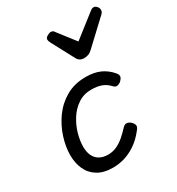

<svg xmlns="http://www.w3.org/2000/svg" viewBox="-202 -974 1032 1119"><g transform="rotate(-30 314.0 -414.5)"><path d="M231 19Q168 19 127.5 -6Q87 -31 68 -73.5Q49 -116 49 -168Q49 -224 68.5 -285.5Q88 -347 126 -400Q164 -453 221 -486Q278 -519 354 -519Q411 -519 450.5 -501Q490 -483 520 -448Q535 -430 530.5 -417.5Q526 -405 514 -394Q501 -384 488 -382.5Q475 -381 462 -396Q443 -417 415 -428Q387 -439 345 -439Q295 -439 256 -413Q217 -387 191 -346Q165 -305 152 -259.5Q139 -214 139 -173Q139 -139 150.5 -114Q162 -89 184.5 -75.5Q207 -62 241 -61Q275 -61 302.5 -74Q330 -87 354.5 -108.5Q379 -130 402 -155Q416 -169 431 -165.5Q446 -162 456 -151Q468 -139 469.5 -127Q471 -115 458 -100Q422 -54 382.5 -28Q343 -2 305 8.5Q267 19 231 19ZM597 -848Q609 -848 618.5 -837Q628 -826 628 -814Q628 -804 624.5 -798.5Q621 -793 617 -789L458 -640Q444 -627 430.5 -622.5Q417 -618 400 -618Q387 -618 376 -624.5Q365 -631 358 -644L277 -796Q273 -804 271.5 -809.5Q270 -815 270 -819Q270 -831 285 -839.5Q300 -848 309 -848Q320 -848 325.5 -843Q331 -838 335 -831L422 -719L568 -833Q575 -838 581.5 -843Q588 -848 597 -848Z"/></g></svg>

Font: Playwrite DE LA
Style: Regular
Weight: 400
Designer: Veronika Burian, José Scaglione
Foundry: TypeTogether
Version: Version 1.002